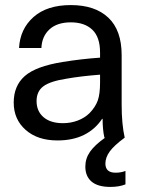

<svg xmlns="http://www.w3.org/2000/svg" viewBox="-20 -542 571 756"><path d="M474 131V184Q449 194 415 194Q365 194 340.5 173Q316 152 316 114Q316 82 334.5 55.5Q353 29 394 0H391Q384 -32 384 -74H382Q355 -33 311 -11Q267 11 206 11Q128 11 81 -30.5Q34 -72 34 -138Q34 -204 77.5 -242.5Q121 -281 227 -298Q301 -310 374 -315V-335Q374 -396 343.5 -425Q313 -454 259 -454Q205 -454 175 -426.5Q145 -399 143 -353H55Q59 -428 112 -475Q165 -522 259 -522Q354 -522 406.5 -472.5Q459 -423 459 -325V-130Q459 -53 471 0Q429 31 412 54.5Q395 78 395 102Q395 138 435 138Q457 138 474 131ZM241 -232Q177 -222 150.5 -202Q124 -182 124 -144Q124 -104 151.5 -80.5Q179 -57 228 -57Q259 -57 286.5 -67.5Q314 -78 333 -97Q356 -121 365 -146.5Q374 -172 374 -217V-248Q297 -242 241 -232Z"/></svg>

Font: CST
Style: Regular
Weight: 400
Version: Version 1.00